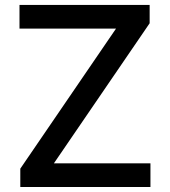

<svg xmlns="http://www.w3.org/2000/svg" viewBox="-20 -747 679 767"><path d="M61.1 0V-73.2L443.5 -632.8H57.9V-727.3H577.8V-654.1L195.3 -94.5H581V0Z"/></svg>

Font: Inter P Medium
Style: Regular
Weight: 500
Designer: Rasmus Andersson
Foundry: rsms
Version: Version 3.018;git-588b23468